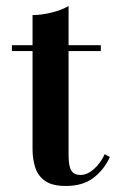

<svg xmlns="http://www.w3.org/2000/svg" viewBox="-20 -610 396 637"><path d="M198.5 7Q153 7 129.2 -10Q105.5 -27 96.8 -54.8Q88 -82.5 88 -114.5V-560Q117.5 -560 151.8 -568.5Q186 -577 207.5 -590V-95.5Q207.5 -58 216.8 -43.8Q226 -29.5 247 -29.5Q269.5 -29.5 291.5 -49Q313.5 -68.5 327.5 -98.5L344.5 -89Q325 -46.5 289.8 -19.8Q254.5 7 198.5 7ZM19.5 -440.5V-460H314.5V-440.5Z"/></svg>

Font: Bodoni Moda 11pt SemiBold
Style: Regular
Weight: 600
Designer: Owen Earl
Foundry: indestructible type
Version: Version 2.004